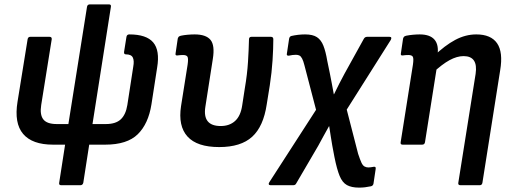

<svg xmlns="http://www.w3.org/2000/svg" viewBox="-20 -660 2338 876"><path d="M259 185Q248 185 250 174L277 0H222Q127 0 85.5 -49Q44 -98 60 -196L106 -481Q108 -492 118 -492H206Q217 -492 216 -481L168 -181Q161 -137 177.5 -115.5Q194 -94 239 -94H292L377 -629Q379 -640 390 -640H477Q488 -640 486 -629L402 -94H463Q508 -94 531 -115.5Q554 -137 561 -181L588 -356Q593 -383 586 -397.5Q579 -412 554 -412Q545 -412 546 -423L557 -492Q559 -503 570 -503Q648 -503 679 -466.5Q710 -430 697 -352L671 -184Q657 -95 608.5 -47.5Q560 0 460 0H387L360 174Q357 185 347 185Z M980 11Q879 11 835.5 -37Q792 -85 806 -176L836 -365Q840 -393 835.5 -401Q831 -409 815 -409Q809 -409 802.5 -408.5Q796 -408 789 -407Q779 -406 781 -416L791 -484Q793 -490 795.5 -492.5Q798 -495 805 -497Q819 -500 836 -501.5Q853 -503 868 -503Q920 -503 940.5 -478Q961 -453 951 -391L917 -173Q910 -129 927.5 -107Q945 -85 987 -85Q1027 -85 1052.5 -108Q1078 -131 1085 -179L1097 -257Q1108 -321 1111.5 -378Q1115 -435 1116 -480Q1116 -492 1127 -492H1216Q1227 -492 1227 -481Q1227 -439 1223.5 -384.5Q1220 -330 1211 -271L1197 -184Q1182 -83 1130.5 -36Q1079 11 980 11Z M1618 196Q1584 196 1563 184.5Q1542 173 1529.5 142.5Q1517 112 1506 57L1496 4Q1492 -16 1489 -38.5Q1486 -61 1482 -84H1481Q1468 -61 1456.5 -40Q1445 -19 1432 5L1332 176Q1328 185 1318 185H1214Q1208 185 1206.5 181Q1205 177 1209 171L1422 -159L1369 -362Q1364 -382 1358.5 -392.5Q1353 -403 1346.5 -406.5Q1340 -410 1330 -410Q1322 -410 1314.5 -409Q1307 -408 1298 -406Q1286 -405 1289 -416L1299 -483Q1301 -494 1310 -496Q1323 -499 1339 -501Q1355 -503 1372 -503Q1407 -503 1426 -490.5Q1445 -478 1455.5 -451.5Q1466 -425 1473 -383L1485 -325Q1490 -302 1494 -278.5Q1498 -255 1503 -230H1504Q1516 -255 1528 -278.5Q1540 -302 1552 -324L1640 -483Q1645 -492 1655 -492H1757Q1770 -492 1763 -478L1562 -160L1614 42Q1623 69 1629 82Q1635 95 1643 99.5Q1651 104 1661 104Q1667 104 1672.5 103Q1678 102 1685 101Q1696 99 1694 111L1684 178Q1682 188 1672 190Q1658 193 1645 194.5Q1632 196 1618 196Z M2081 185Q2069 185 2071 174L2150 -323Q2162 -404 2095 -404Q2065 -404 2031 -385.5Q1997 -367 1953 -326L1958 -403Q2010 -453 2057 -478Q2104 -503 2153 -503Q2220 -503 2248 -462.5Q2276 -422 2262 -339L2181 174Q2179 185 2169 185ZM1817 0Q1806 0 1808 -11L1864 -365Q1868 -393 1863.5 -401Q1859 -409 1843 -409Q1836 -409 1830 -408.5Q1824 -408 1817 -407Q1807 -406 1809 -416L1819 -484Q1821 -490 1823.5 -492.5Q1826 -495 1833 -497Q1848 -500 1864.5 -501.5Q1881 -503 1895 -503Q1942 -503 1962.5 -479Q1983 -455 1976 -408L1973 -387L1974 -359L1919 -11Q1917 0 1906 0Z"/></svg>

Font: Sofia Sans Semi Condensed
Style: Bold Italic
Weight: 700
Italic angle: -9°
Version: Version 4.100